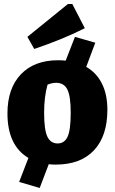

<svg xmlns="http://www.w3.org/2000/svg" viewBox="-20 -804 571 953"><path d="M256 13Q238 13 222 11L177 129L75 99L121 -20Q17 -82 17 -241Q17 -365 83.5 -435Q150 -505 269 -505Q288 -505 306 -503L352 -621L453 -592L408 -472Q459 -443 486 -389Q513 -335 513 -259Q513 -129 446.5 -58Q380 13 256 13ZM266 -92Q300 -92 315.5 -125.5Q331 -159 331 -245Q331 -326 314.5 -359.5Q298 -393 259 -393Q239 -393 216 -384Q199 -324 199 -244Q199 -160 215 -126Q231 -92 266 -92ZM150 -561 116 -621 317 -784H339L401 -664Q339 -633 277 -608Q215 -583 150 -561Z"/></svg>

Font: Piazzolla ExtraBold
Style: Regular
Weight: 800
Designer: Juan Pablo del Peral
Foundry: Huerta Tipografica
Version: Version 1.330